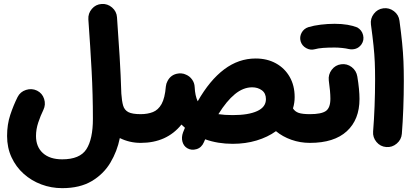

<svg xmlns="http://www.w3.org/2000/svg" viewBox="-20 -686 2138 992"><path d="M16.6 16.6Q16.6 -43 33 -92.3Q49.3 -141.6 70.8 -184.6Q84.5 -211.9 114.3 -221.4Q144 -231 171.4 -217.8Q198.7 -204.1 208 -174.8Q217.3 -145.5 204.1 -118.2Q189.5 -88.4 177.7 -53.2Q166 -18.1 166 16.6Q166 72.8 201.7 105Q237.3 137.2 301.3 137.2Q392.6 137.2 426.3 85Q460 32.7 460 -72.3Q460 -196.3 453.4 -319.8Q446.8 -443.4 436.5 -585.9Q434.6 -616.7 454.6 -640.1Q474.6 -663.6 505.4 -665.5Q535.6 -667.5 559.1 -647.2Q582.5 -627 584.5 -596.7Q592.3 -490.2 598.1 -393.6Q604 -296.9 606.9 -202.1Q609.4 -164.6 616 -141.1Q622.6 -117.7 642.8 -106.9Q663.1 -96.2 706.5 -96.2H707Q737.8 -96.2 759.3 -74.5Q780.8 -52.7 780.8 -22Q780.8 8.3 759.3 30.3Q737.8 52.2 707 52.2H706.5Q649.4 52.2 599.1 27.3Q585.4 95.7 550.3 154.5Q515.1 213.4 453.9 249.8Q392.6 286.1 301.3 286.1Q244.6 286.1 193.4 266.8Q142.1 247.6 102.3 211.9Q62.5 176.3 39.6 126.7Q16.6 77.1 16.6 16.6Z M632.8 -22Q632.8 -52.7 654.8 -74.5Q676.8 -96.2 707 -96.2Q742.2 -96.2 769.8 -106.9Q797.4 -117.7 814.7 -148.4Q832 -179.2 836.9 -239.3Q838.4 -254.4 845.7 -267.6Q863.3 -301.3 900.9 -306.2Q909.2 -307.6 918 -306.6Q930.2 -305.7 940.9 -300.3Q960 -292.5 972.4 -275.1Q984.9 -257.8 985.8 -236.3Q987.8 -191.4 1001.5 -162.6Q1063.5 -271.5 1138.2 -327.6Q1212.9 -383.8 1300.8 -383.8Q1360.4 -383.8 1405.8 -358.6Q1451.2 -333.5 1476.8 -288.6Q1502.4 -243.7 1502.4 -184.6Q1502.4 -154.3 1493.7 -126Q1503.9 -109.4 1523.2 -102.8Q1542.5 -96.2 1581.1 -96.2H1581.5Q1612.3 -96.2 1633.8 -74.2Q1655.3 -52.2 1655.3 -22Q1655.3 8.3 1633.8 30.3Q1612.3 52.2 1581.5 52.2H1581.1Q1530.8 52.2 1485.4 36.1Q1439.9 20 1405.8 -8.3Q1363.3 22.5 1305.9 39.8Q1248.5 57.1 1182.1 57.1Q1105.5 57.1 1040 33.7Q1037.1 41 1033.7 48.3Q1021.5 77.1 995.1 84.7Q968.8 92.3 947.3 79.6Q928.7 68.4 922.6 45.9Q916.5 23.4 925.8 -2Q930.7 -14.2 935.5 -25.9Q925.8 -34.2 917.5 -42.5Q841.3 52.2 707 52.2Q676.8 52.2 654.8 30.3Q632.8 8.3 632.8 -22ZM1282.7 -234.9Q1236.8 -234.9 1193.6 -199.5Q1150.4 -164.1 1108.4 -96.2Q1139.6 -91.3 1182.1 -91.3Q1263.7 -91.3 1308.8 -112.1Q1354 -132.8 1354 -173.8Q1354 -204.1 1333 -219.5Q1312 -234.9 1282.7 -234.9Z M1507.3 -22Q1507.3 -52.7 1529.3 -74.5Q1551.3 -96.2 1581.5 -96.2Q1640.1 -96.2 1663.6 -112.5Q1687 -128.9 1687 -175.8Q1687 -212.4 1678.7 -270.5Q1675.3 -300.8 1693.8 -325.4Q1712.4 -350.1 1742.7 -354Q1772.9 -357.9 1797.1 -339.4Q1821.3 -320.8 1826.2 -290.5Q1837.4 -222.7 1837.4 -174.8Q1837.4 -67.9 1771.7 -7.8Q1706.1 52.2 1581.5 52.2Q1551.3 52.2 1529.3 30.3Q1507.3 8.3 1507.3 -22ZM1533.2 -472.7Q1526.9 -495.6 1538.3 -516.8Q1549.8 -538.1 1573.7 -545.9Q1601.1 -554.2 1637.2 -558.6Q1673.3 -563 1709 -563Q1746.1 -563 1775.6 -557.9Q1805.2 -552.7 1825.7 -544.4Q1849.6 -530.8 1856 -504.6Q1862.3 -478.5 1847.7 -457Q1835.4 -439.9 1818.1 -434.3Q1800.8 -428.7 1782.2 -432.6Q1768.1 -436 1747.8 -438.2Q1727.5 -440.4 1709 -440.4Q1676.3 -440.4 1649.7 -438.5Q1623 -436.5 1606.4 -431.6Q1583.5 -425.3 1561.8 -437.5Q1540 -449.7 1533.2 -472.7Z M1896.5 -559.6Q1892.6 -589.8 1911.4 -614.5Q1930.2 -639.2 1960.4 -643.1Q1990.7 -647 2015.4 -628.2Q2040 -609.4 2043.9 -579.1Q2052.7 -514.2 2057.6 -464.8Q2062.5 -415.5 2064.5 -369.4Q2066.4 -323.2 2066.4 -267.6Q2066.4 -196.8 2063.7 -125.7Q2061 -54.7 2056.2 5.4Q2053.7 35.6 2029.8 55.9Q2005.9 76.2 1975.6 73.7Q1944.8 71.3 1925 47.4Q1905.3 23.4 1907.7 -6.3Q1912.6 -66.9 1915.3 -137Q1918 -207 1918 -274.9Q1918 -325.2 1916.3 -365.2Q1914.6 -405.3 1909.9 -450.2Q1905.3 -495.1 1896.5 -559.6Z"/></svg>

Font: Mikhak ExtraBold
Style: Regular
Weight: 800
Designer: Amin Abedi
Version: Version 3.3